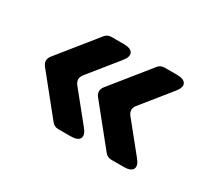

<svg xmlns="http://www.w3.org/2000/svg" viewBox="-82 -629 772 689"><g transform="rotate(30 304.0 -284.0)"><path d="M56 -304 184 -463Q194 -475 210 -475H261Q291 -475 298 -460.5Q305 -446 286 -423L190 -304Q175 -284 190 -264L286 -145Q305 -122 298 -107.5Q291 -93 261 -93H210Q194 -93 184 -105L56 -264Q41 -284 56 -304ZM276 -304 404 -463Q414 -475 430 -475H481Q511 -475 518 -460.5Q525 -446 506 -423L410 -304Q395 -284 410 -264L506 -145Q525 -122 518 -107.5Q511 -93 481 -93H430Q414 -93 404 -105L276 -264Q261 -284 276 -304Z"/></g></svg>

Font: Tsunagi Gothic Black
Style: Regular
Weight: 900
Designer: Yoshimichi Ohira
Foundry: Positype
Version: Version 1.001